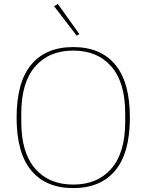

<svg xmlns="http://www.w3.org/2000/svg" viewBox="-20 -951 750 983"><path d="M355 -6Q479 -6 550 -87.5Q621 -169 621 -327V-371Q621 -529 550 -610.5Q479 -692 355 -692Q231 -692 160 -610.5Q89 -529 89 -371V-327Q89 -169 160 -87.5Q231 -6 355 -6ZM355 12Q215 12 140 -78Q65 -168 65 -349Q65 -530 140 -620Q215 -710 355 -710Q495 -710 570 -620Q645 -530 645 -349Q645 -168 570 -78Q495 12 355 12ZM257 -919 276 -931 386 -777 373 -768Z"/></svg>

Font: IBM Plex Serif Thin
Style: Regular
Weight: 100
Designer: Mike Abbink, Paul van der Laan, Pieter van Rosmalen
Foundry: Bold Monday
Version: Version 3.001